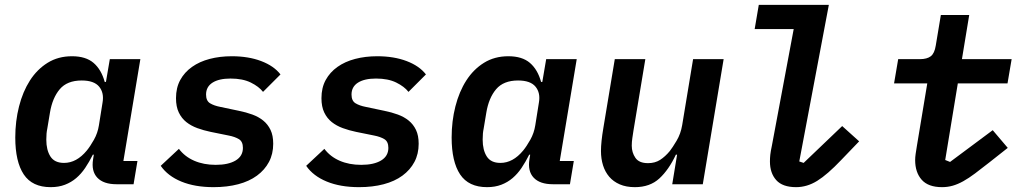

<svg xmlns="http://www.w3.org/2000/svg" viewBox="-20 -760 4240 792"><path d="M189 12Q113 12 78 -40.5Q43 -93 43 -193Q43 -260 58.5 -321Q74 -382 103.5 -428Q133 -474 176.5 -501Q220 -528 277 -528Q334 -528 366 -500.5Q398 -473 412 -422H417L433 -516H559L489 -96H547L531 0H461Q407 0 381.5 -27Q356 -54 364 -103L367 -122H363Q348 -92 331.5 -67.5Q315 -43 294.5 -25.5Q274 -8 248 2Q222 12 189 12ZM244 -88Q296 -88 338 -139Q352 -156 367.5 -183.5Q383 -211 388 -243L403 -337Q410 -377 389 -402.5Q368 -428 317 -428Q257 -428 226.5 -392Q196 -356 186 -295L175 -229Q173 -220 172 -209Q171 -198 171 -184Q171 -141 188 -114.5Q205 -88 244 -88Z M861 12Q784 12 728 -11Q672 -34 643 -76L718 -146Q742 -114 781 -97Q820 -80 870 -80Q922 -80 952 -98Q982 -116 982 -150Q982 -176 965.5 -186Q949 -196 923 -201L849 -216Q820 -222 794 -231.5Q768 -241 748.5 -256.5Q729 -272 717.5 -296Q706 -320 706 -355Q706 -398 723.5 -430Q741 -462 772 -484Q803 -506 845 -517Q887 -528 936 -528Q1005 -528 1057.5 -508Q1110 -488 1137 -453L1065 -381Q1048 -403 1014.5 -419.5Q981 -436 931 -436Q883 -436 856.5 -419Q830 -402 830 -370Q830 -344 846.5 -334Q863 -324 889 -319L965 -303Q995 -297 1021 -287.5Q1047 -278 1066 -262.5Q1085 -247 1096 -224Q1107 -201 1107 -167Q1107 -125 1089.5 -92Q1072 -59 1040 -35.5Q1008 -12 962.5 0Q917 12 861 12Z M1461 12Q1384 12 1328 -11Q1272 -34 1243 -76L1318 -146Q1342 -114 1381 -97Q1420 -80 1470 -80Q1522 -80 1552 -98Q1582 -116 1582 -150Q1582 -176 1565.5 -186Q1549 -196 1523 -201L1449 -216Q1420 -222 1394 -231.5Q1368 -241 1348.5 -256.5Q1329 -272 1317.5 -296Q1306 -320 1306 -355Q1306 -398 1323.5 -430Q1341 -462 1372 -484Q1403 -506 1445 -517Q1487 -528 1536 -528Q1605 -528 1657.5 -508Q1710 -488 1737 -453L1665 -381Q1648 -403 1614.5 -419.5Q1581 -436 1531 -436Q1483 -436 1456.5 -419Q1430 -402 1430 -370Q1430 -344 1446.5 -334Q1463 -324 1489 -319L1565 -303Q1595 -297 1621 -287.5Q1647 -278 1666 -262.5Q1685 -247 1696 -224Q1707 -201 1707 -167Q1707 -125 1689.5 -92Q1672 -59 1640 -35.5Q1608 -12 1562.5 0Q1517 12 1461 12Z M1989 12Q1913 12 1878 -40.5Q1843 -93 1843 -193Q1843 -260 1858.5 -321Q1874 -382 1903.5 -428Q1933 -474 1976.5 -501Q2020 -528 2077 -528Q2134 -528 2166 -500.5Q2198 -473 2212 -422H2217L2233 -516H2359L2289 -96H2347L2331 0H2261Q2207 0 2181.5 -27Q2156 -54 2164 -103L2167 -122H2163Q2148 -92 2131.5 -67.5Q2115 -43 2094.5 -25.5Q2074 -8 2048 2Q2022 12 1989 12ZM2044 -88Q2096 -88 2138 -139Q2152 -156 2167.5 -183.5Q2183 -211 2188 -243L2203 -337Q2210 -377 2189 -402.5Q2168 -428 2117 -428Q2057 -428 2026.5 -392Q1996 -356 1986 -295L1975 -229Q1973 -220 1972 -209Q1971 -198 1971 -184Q1971 -141 1988 -114.5Q2005 -88 2044 -88Z M2773 -122H2768Q2739 -60 2700 -24Q2661 12 2599 12Q2563 12 2536.5 0.5Q2510 -11 2493 -31Q2476 -51 2467.5 -78Q2459 -105 2459 -137Q2459 -174 2469 -233L2516 -516H2642L2593 -221Q2591 -207 2588.5 -191Q2586 -175 2586 -159Q2586 -131 2601 -109Q2616 -87 2653 -87Q2682 -87 2703 -100.5Q2724 -114 2743 -137Q2754 -151 2771 -179.5Q2788 -208 2794 -244L2839 -516H2965L2879 0H2753Z M3264 12Q3208 12 3182 -17Q3156 -46 3156 -94Q3156 -108 3157.5 -122Q3159 -136 3164 -159L3254 -640H3093L3110 -740H3399L3277 -94L3295 -88L3454 -240L3524 -177L3450 -100Q3393 -40 3351 -14Q3309 12 3264 12Z M3866 12Q3809 12 3782 -18.5Q3755 -49 3755 -100Q3755 -111 3757 -125Q3759 -139 3762 -157L3805 -416H3668L3685 -516H3774Q3804 -516 3819.5 -528Q3835 -540 3840 -572L3861 -698H3978L3948 -516H4153L4136 -416H3931L3879 -100L3899 -92L4075 -223L4137 -150L4061 -90Q4028 -64 4002 -44.5Q3976 -25 3953.5 -12.5Q3931 0 3910 6Q3889 12 3866 12Z"/></svg>

Font: IBM Plex Mono SemiBold
Style: Italic
Weight: 600
Italic angle: -9°
Monospace: yes
Designer: Mike Abbink, Paul van der Laan, Pieter van Rosmalen
Foundry: Bold Monday
Version: Version 2.3